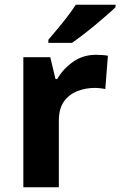

<svg xmlns="http://www.w3.org/2000/svg" viewBox="-20 -786 505 806"><path d="M383 -556Q394 -556 409 -555Q424 -554 433 -552L422 -412Q415 -414 401.5 -415.5Q388 -417 378 -417Q340 -417 305 -403.5Q270 -390 248.5 -360Q227 -330 227 -278V0H78V-546H191L213 -454H220Q244 -496 286 -526Q328 -556 383 -556ZM465 -756Q451 -742 428 -722Q405 -702 378.5 -680Q352 -658 326.5 -638.5Q301 -619 282 -606H183V-619Q199 -638 220.5 -663.5Q242 -689 263 -716.5Q284 -744 298 -766H465Z"/></svg>

Font: Noto Sans Ol Chiki
Style: Bold
Weight: 700
Designer: Monotype Design Team, Lewis McGuffie
Foundry: Monotype Imaging Inc.
Version: Version 2.003; ttfautohint (v1.8.4.7-5d5b)